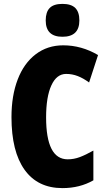

<svg xmlns="http://www.w3.org/2000/svg" viewBox="-20 -957 548 987"><path d="M217 -354Q217 -138 328 -138Q360 -138 390.5 -149.5Q421 -161 460 -183V-30Q390 10 301 10Q174 10 106.5 -84Q39 -178 39 -355Q39 -465 71 -548.5Q103 -632 163.5 -678Q224 -724 305 -724Q399 -724 484 -674L438 -533Q408 -555 379.5 -566Q351 -577 320 -577Q271 -577 244 -518Q217 -459 217 -354ZM388 -852Q388 -768 301 -768Q215 -768 215 -852Q215 -895 235.5 -916Q256 -937 301 -937Q346 -937 367 -916Q388 -895 388 -852Z"/></svg>

Font: Noto Sans UI CondBlack
Style: Regular
Weight: 900
Width: 3
Designer: Monotype Design Team
Foundry: Monotype Imaging Inc.
Version: Version 1.001